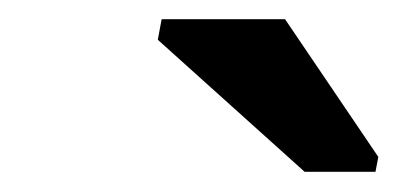

<svg xmlns="http://www.w3.org/2000/svg" viewBox="-20 -753 406 196"><path d="M366.2 -592.8 363.3 -577.6H291L141.1 -712.4L145 -733.4H271Z"/></svg>

Font: Arimo
Style: Italic
Weight: 400
Italic angle: -12°
Designer: Steve Matteson
Foundry: Monotype Imaging Inc.
Version: Version 1.33